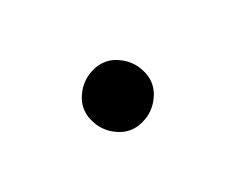

<svg xmlns="http://www.w3.org/2000/svg" viewBox="-31 -126 162 132"><g transform="rotate(-20 50.0 -60.0)"><path d="M25 -60Q25 -54 28.5 -48Q32 -42 38 -38.5Q44 -35 50 -35Q56 -35 62 -38.5Q68 -42 71.5 -48Q75 -54 75 -60Q75 -66 71.5 -72Q68 -78 62 -81.5Q56 -85 50 -85Q44 -85 38 -81.5Q32 -78 28.5 -72Q25 -66 25 -60Z"/></g></svg>

Font: Linefont ExtraLight
Style: Regular
Weight: 250
Monospace: yes
Version: Version 3.002;gftools[0.9.33]